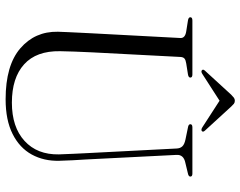

<svg xmlns="http://www.w3.org/2000/svg" viewBox="-112 -790 918 735"><g transform="rotate(90 347.5 -423.0)"><path d="M567 -291 549 -639.5Q548.5 -653 541 -661.2Q533.5 -669.5 514.5 -673.5L468.5 -683Q456 -685 456 -692Q456 -700 468 -700H645Q656.5 -700 656.5 -692Q656.5 -685 643 -682.5L603.5 -673Q571.5 -666.5 573.5 -638.5L591 -292Q592.5 -266.5 594 -241.5Q595.5 -216.5 596 -190.5Q597.5 -131.5 572 -85Q546.5 -38.5 493.5 -11.8Q440.5 15 360.5 15Q231 15 165.8 -41Q100.5 -97 102 -185Q102.5 -200 103.5 -223Q104.5 -246 105.8 -270.8Q107 -295.5 108 -315L126 -654Q127 -672.5 100 -676.5L59 -683Q46.5 -685 46.5 -692Q46.5 -700 59 -700H265.5Q277.5 -700 277.5 -692Q277.5 -685 265 -683L224 -676.5Q210.5 -674.5 204.8 -669.8Q199 -665 198.5 -653.5L181 -318Q179 -280 178 -248.8Q177 -217.5 176.5 -193.5Q175 -102.5 226.8 -55.8Q278.5 -9 373.5 -9Q467 -9 520 -57.5Q573 -106 571.5 -189Q570.5 -220.5 569.2 -245.5Q568 -270.5 567 -291ZM482 -736Q477 -732.5 468 -738L366 -804L263.5 -738Q255 -732.5 250 -736Q244 -740.5 251 -748L343 -848.5Q349.5 -855 354.5 -858.8Q359.5 -862.5 366 -862.5Q373 -862.5 377.8 -858.8Q382.5 -855 388.5 -848.5L480.5 -748Q487.5 -740.5 482 -736Z"/></g></svg>

Font: Fraunces 72pt S000 Light
Style: Regular
Weight: 300
Version: Version 1.000; ttfautohint (v1.8.3)